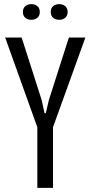

<svg xmlns="http://www.w3.org/2000/svg" viewBox="-20 -911 438 931"><path d="M161 -294 5 -729H85L182 -426L196 -362H202L217 -426L314 -729H394L237 -294V0H161ZM226 -853Q226 -871 237.5 -881Q249 -891 267 -891Q285 -891 296.5 -881Q308 -871 308 -853Q308 -835 296.5 -825Q285 -815 267 -815Q249 -815 237.5 -825Q226 -835 226 -853ZM91 -853Q91 -871 102.5 -881Q114 -891 132 -891Q150 -891 161.5 -881Q173 -871 173 -853Q173 -835 161.5 -825Q150 -815 132 -815Q114 -815 102.5 -825Q91 -835 91 -853Z"/></svg>

Font: Mona Sans Condensed
Style: Regular
Weight: 400
Width: 3
Designer: Deni Anggara
Foundry: GitHub
Version: Version 2.000